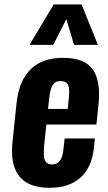

<svg xmlns="http://www.w3.org/2000/svg" viewBox="-20 -853 497 882"><path d="M115.7 -647 226.6 -832.5H355L429.7 -647H320.3L284.7 -764.6L224.6 -647ZM208 9.8Q110.4 9.8 68.4 -43.5Q34.7 -86.4 35.2 -159.7Q35.2 -177.7 37.1 -197.3L56.2 -380.4Q66.9 -481.4 120.4 -534.4Q173.8 -587.4 270 -587.4Q368.7 -587.4 406.2 -533.7Q435.1 -492.2 435.1 -419.9Q435.1 -398.4 432.6 -373.5L422.9 -280.8H192.9L183.1 -187.5Q181.2 -164.1 181.2 -145.5Q181.6 -143.1 181.6 -141.1Q181.6 -121.1 190.7 -109.4Q199.7 -97.7 218.8 -97.7Q242.7 -97.7 255.1 -114.3Q267.6 -130.9 271 -164.6L276.9 -216.8H416L411.1 -171.9Q401.9 -84 349.6 -37.1Q297.4 9.8 208 9.8ZM200.7 -352.5H291L296.9 -409.2Q297.9 -420.9 297.9 -430.2Q297.9 -452.1 292 -463.9Q283.2 -480.5 258.5 -480.7Q233.9 -481 221.9 -461.9Q210 -442.9 205.1 -395Z"/></svg>

Font: Oswald
Style: Demi-Bold
Weight: 600
Designer: Vernon Adams
Foundry: Vernon Adams
Version: 3.0; ttfautohint (v0.94.23-7a4d-dirty) -l 8 -r 50 -G 200 -x 